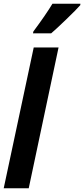

<svg xmlns="http://www.w3.org/2000/svg" viewBox="-29 -1016 454 1036"><path d="M153 -760H287L126 0H-9ZM151 -846Q220 -939 254 -996H405L404 -988Q383 -964 328 -911Q273 -858 247 -836H149Z"/></svg>

Font: Noto Sans Display Ex Bold Cond
Style: Italic
Weight: 800
Width: 3
Italic angle: -12°
Designer: Monotype Design team
Foundry: Monotype Imaging Inc.
Version: Version 1.000